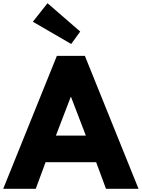

<svg xmlns="http://www.w3.org/2000/svg" viewBox="-48 -1172 880 1192"><path d="M247 -1152 450 -976 394 -899 156 -1037ZM479 -825 812 0H610L549 -165H235L174 0H-28L305 -825ZM485 -330 393 -570H391L299 -330Z"/></svg>

Font: Hussar
Style: BoldWeb
Weight: 700
Foundry: Cannot Into Space Fonts
Version: Version 2.00